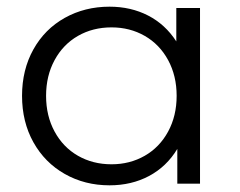

<svg xmlns="http://www.w3.org/2000/svg" viewBox="-20 -550 718 575"><path d="M579 -526V0H511V-104Q479 -51 426.5 -23Q374 5 308 5Q234 5 174 -29Q114 -63 80 -124Q46 -185 46 -263Q46 -341 80 -402Q114 -463 174 -496.5Q234 -530 308 -530Q372 -530 423.5 -503.5Q475 -477 508 -426V-526ZM509 -263Q509 -323 483.5 -370Q458 -417 413.5 -442.5Q369 -468 314 -468Q258 -468 213.5 -442.5Q169 -417 143.5 -370Q118 -323 118 -263Q118 -203 143.5 -156Q169 -109 213.5 -83.5Q258 -58 314 -58Q369 -58 413.5 -83.5Q458 -109 483.5 -156Q509 -203 509 -263Z"/></svg>

Font: Idrija
Style: Regular
Weight: 400
Designer: Julieta Ulanovsky
Foundry: Julieta Ulanovsky
Version: Version 7.200